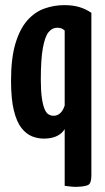

<svg xmlns="http://www.w3.org/2000/svg" viewBox="-20 -530 411 748"><path d="M276 198Q264 198 253 196.5Q242 195 232 194V-27Q221 -9 200.5 0.5Q180 10 151 10Q127 10 104.5 1Q82 -8 63.5 -31.5Q45 -55 34 -99.5Q23 -144 23 -216Q23 -303 40 -360Q57 -417 86 -450Q115 -483 152.5 -496.5Q190 -510 230 -510Q264 -510 289 -502.5Q314 -495 336 -480V153Q336 183 324.5 190Q313 197 276 198ZM189 -79Q204 -79 215 -89.5Q226 -100 232 -119V-411Q227 -416 220 -419Q213 -422 203 -422Q183 -422 169 -404.5Q155 -387 147 -343Q139 -299 139 -220Q139 -177 143 -149Q147 -121 153.5 -105.5Q160 -90 169 -84.5Q178 -79 189 -79Z"/></svg>

Font: Yanone Kaffeesatz ExtraLight SemiBold
Style: Regular
Weight: 600
Version: Version 2.003